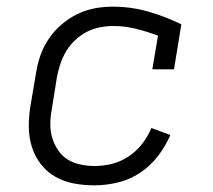

<svg xmlns="http://www.w3.org/2000/svg" viewBox="-20 -548 640 576"><path d="M263 8Q232 8 202 2.5Q172 -3 146.5 -17.5Q121 -32 103 -55Q85 -78 76 -106Q67 -134 66.5 -165.5Q66 -197 71 -228L88 -328Q92 -355 101 -381Q110 -407 126 -431Q142 -455 164 -474Q186 -493 211.5 -505.5Q237 -518 264 -523Q291 -528 318 -528Q374 -528 425.5 -513Q477 -498 524 -475L502 -340H437L454 -441Q422 -453 388.5 -461.5Q355 -470 320 -470Q300 -470 279.5 -466Q259 -462 240.5 -452.5Q222 -443 206 -428Q190 -413 179 -395Q168 -377 161.5 -357.5Q155 -338 151 -318L135 -218Q131 -197 131 -175Q131 -153 137 -133.5Q143 -114 154.5 -97Q166 -80 183 -69.5Q200 -59 221 -54.5Q242 -50 264 -50Q290 -50 316 -56.5Q342 -63 365.5 -78.5Q389 -94 406.5 -116.5Q424 -139 434 -164L491 -143Q477 -110 454 -80Q431 -50 400 -29.5Q369 -9 333.5 -0.5Q298 8 263 8Z"/></svg>

Font: Iosevka Etoile Light
Style: Italic
Weight: 300
Italic angle: -9°
Designer: Belleve Invis
Foundry: Belleve Invis
Version: Version 22.1.2; ttfautohint (v1.8.4)